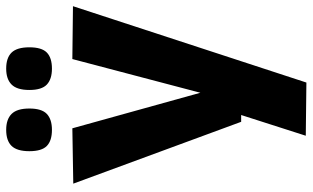

<svg xmlns="http://www.w3.org/2000/svg" viewBox="-215 -585 1011 621"><g transform="rotate(-90 290.5 -274.5)"><path d="M162 209 229 0H207L7 -543L186 -546L301 -132L410 -546L581 -544L334 211ZM379 -612Q345 -612 327.5 -628.5Q310 -645 310 -685Q310 -725 327.5 -742.5Q345 -760 379 -760Q414 -760 431 -742.5Q448 -725 448 -685Q448 -645 431 -628.5Q414 -612 379 -612ZM181 -612Q146 -612 129 -628.5Q112 -645 112 -685Q112 -725 129 -742.5Q146 -760 181 -760Q215 -760 232.5 -742.5Q250 -725 250 -685Q250 -645 232.5 -628.5Q215 -612 181 -612Z"/></g></svg>

Font: Georama ExtraCondensed Thin
Style: Bold
Weight: 700
Version: Version 1.001